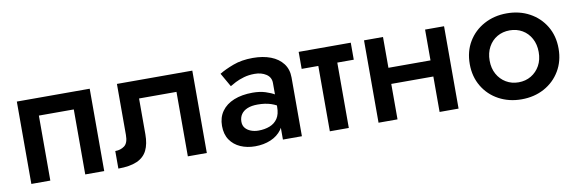

<svg xmlns="http://www.w3.org/2000/svg" viewBox="-41 -759 3171 1056"><g transform="rotate(-10 1544.0 -230.5)"><path d="M476 -460H69V0H175V-363H370V0H476Z M1049 -460H628V-175Q628 -130 606.5 -114Q585 -98 555 -98V0Q620 0 659.5 -17.5Q699 -35 716.5 -70.5Q734 -106 734 -160V-360H943V0H1049Z M1266 -136Q1266 -160 1278 -177.5Q1290 -195 1313 -204.5Q1336 -214 1370 -214Q1412 -214 1444 -203.5Q1476 -193 1507 -170V-227Q1499 -237 1478 -250Q1457 -263 1425.5 -273Q1394 -283 1354 -283Q1294 -283 1249.5 -265Q1205 -247 1181 -213Q1157 -179 1157 -132Q1157 -85 1178.5 -53.5Q1200 -22 1236.5 -6Q1273 10 1318 10Q1366 10 1405 -6.5Q1444 -23 1467 -54.5Q1490 -86 1490 -130L1474 -183Q1474 -142 1458 -118Q1442 -94 1414 -83Q1386 -72 1351 -72Q1328 -72 1308.5 -79.5Q1289 -87 1277.5 -101Q1266 -115 1266 -136ZM1243 -339Q1254 -346 1274.5 -356.5Q1295 -367 1322.5 -375Q1350 -383 1383 -383Q1421 -383 1447.5 -365.5Q1474 -348 1474 -316V0H1580V-328Q1580 -374 1555.5 -406Q1531 -438 1488 -454.5Q1445 -471 1388 -471Q1326 -471 1278 -453Q1230 -435 1199 -416Z M1643 -460V-365H1934V-460ZM1736 -440V0H1842V-440Z M2055 -198H2407V-288H2055ZM2349 -460V0H2455V-460ZM2008 -460V0H2114V-460Z M2558 -230Q2558 -160 2590.5 -105.5Q2623 -51 2679.5 -20.5Q2736 10 2806 10Q2877 10 2933 -20.5Q2989 -51 3021.5 -105.5Q3054 -160 3054 -230Q3054 -301 3021.5 -355Q2989 -409 2933 -439.5Q2877 -470 2806 -470Q2736 -470 2679.5 -439.5Q2623 -409 2590.5 -355Q2558 -301 2558 -230ZM2669 -230Q2669 -273 2687 -306Q2705 -339 2736 -357Q2767 -375 2806 -375Q2845 -375 2876 -357Q2907 -339 2925 -306Q2943 -273 2943 -230Q2943 -187 2925 -154.5Q2907 -122 2876 -103.5Q2845 -85 2806 -85Q2767 -85 2736 -103.5Q2705 -122 2687 -154.5Q2669 -187 2669 -230Z"/></g></svg>

Font: Jost Medium
Style: Regular
Weight: 500
Version: Version 3.710